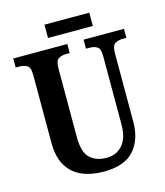

<svg xmlns="http://www.w3.org/2000/svg" viewBox="-124 -942 902 1047"><g transform="rotate(-15 326.5 -419.0)"><path d="M333 10Q262 10 209 -13Q156 -36 126 -86Q96 -136 96 -217V-601Q96 -642 78 -652.5Q60 -663 34 -663H14V-714H319V-663H300Q274 -663 256 -652Q238 -641 238 -597V-210Q238 -125 272.5 -92Q307 -59 367 -59Q423 -59 457 -98.5Q491 -138 491 -213V-601Q491 -642 473.5 -652.5Q456 -663 430 -663H411V-714H639V-663H619Q593 -663 575 -652Q557 -641 557 -597V-211Q557 -111 503.5 -50.5Q450 10 333 10ZM226 -773V-848H479V-773Z"/></g></svg>

Font: Noto Serif Khmer Condensed
Style: Bold
Weight: 700
Width: 3
Designer: Danh Hong and the Monotype Design Team
Foundry: Monotype Imaging Inc.
Version: Version 2.004; ttfautohint (v1.8.4.7-5d5b)